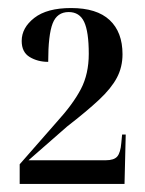

<svg xmlns="http://www.w3.org/2000/svg" viewBox="-20 -845 362 478"><path d="M29 -387V-436L121 -541Q162 -586 181.5 -623.5Q201 -661 201 -711Q201 -766 189.5 -790.5Q178 -815 151 -815Q122 -815 111 -786.5Q100 -758 100 -691Q74 -691 54 -703Q34 -715 34 -743Q34 -776 65.5 -800.5Q97 -825 157 -825Q221 -825 253 -795Q285 -765 285 -710Q285 -678 271 -651.5Q257 -625 226.5 -596.5Q196 -568 147 -530L51 -446H243Q264 -446 272 -455.5Q280 -465 282 -489L284 -510H293L290 -387Z"/></svg>

Font: Noto Serif Display ExtraCondensed SemiBold
Style: Regular
Weight: 600
Width: 2
Designer: Monotype Design Team
Foundry: Monotype Imaging Inc.
Version: Version 2.009